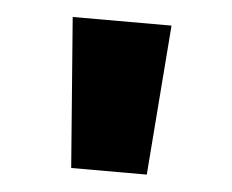

<svg xmlns="http://www.w3.org/2000/svg" viewBox="-32 -765 397 329"><g transform="rotate(5 166.0 -600.0)"><path d="M101 -471 81 -729H251L231 -471Z"/></g></svg>

Font: Noto Sans Gurmukhi UI ExtraCondensed Black
Style: Regular
Weight: 900
Width: 2
Designer: Jelle Bosma - Monotype Design Team
Foundry: Monotype Imaging Inc.
Version: Version 2.004; ttfautohint (v1.8.4.7-5d5b)